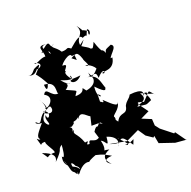

<svg xmlns="http://www.w3.org/2000/svg" viewBox="-166 -1067 1312 1321"><g transform="rotate(-20 490.0 -406.5)"><path d="M473 -210C423 -230 470 -238 433 -204C437 -194 430 -227 400 -177C422 -107 420 -108 415 -129C373 -100 347 -161 340 -110C294 -108 367 -140 314 -130C284 -214 249 -207 273 -238C233 -214 297 -251 236 -273C289 -247 248 -289 265 -263C314 -304 268 -253 295 -303C290 -289 223 -293 267 -291C345 -288 323 -341 325 -298C361 -359 392 -280 426 -283L424 -345L395 -223H461ZM424 -707C463 -727 475 -741 497 -675C494 -665 533 -616 508 -620C472 -641 544 -621 562 -581C509 -519 493 -541 502 -583C493 -560 528 -537 512 -539C523 -528 526 -477 445 -463C401 -522 458 -452 361 -452C383 -495 401 -474 308 -518C299 -501 380 -558 302 -558C387 -549 360 -518 300 -591C333 -581 349 -563 442 -575C384 -511 342 -576 380 -565C385 -612 360 -602 384 -563C362 -592 330 -633 367 -639C321 -626 411 -685 349 -679C347 -692 426 -756 432 -720C480 -725 499 -736 547 -799L451 -727L455 -683ZM507 -413C556 -384 492 -371 505 -470C580 -392 568 -433 575 -436C554 -490 557 -550 465 -546C535 -542 550 -574 554 -516C621 -591 612 -512 588 -539C605 -550 677 -530 691 -616C664 -613 637 -613 677 -598C662 -628 758 -678 710 -702C651 -676 672 -691 651 -633C683 -661 616 -726 640 -654C651 -692 637 -661 606 -761C573 -687 590 -747 544 -712C618 -713 524 -754 513 -764C496 -833 570 -833 533 -904C594 -823 522 -889 595 -845C581 -784 625 -842 593 -858C550 -768 605 -843 545 -812C531 -843 498 -814 446 -770C412 -795 432 -772 377 -772C350 -818 296 -827 346 -842C247 -791 296 -834 302 -783C277 -805 303 -830 329 -825C303 -839 333 -897 242 -810C304 -818 225 -854 293 -859C215 -866 262 -826 260 -780C217 -781 178 -740 173 -763C238 -745 197 -711 174 -717C149 -684 129 -685 95 -698C119 -688 131 -692 157 -725C226 -760 199 -733 157 -687C150 -685 165 -687 212 -600C205 -573 187 -540 184 -600C280 -599 239 -511 258 -510C205 -501 189 -588 162 -535C235 -498 151 -427 136 -449C146 -418 151 -451 174 -445C191 -413 167 -383 115 -419C168 -435 146 -468 116 -518C172 -432 121 -409 117 -430C179 -413 125 -342 124 -400C100 -376 146 -320 116 -333C84 -363 98 -393 138 -434C73 -404 85 -351 55 -367C32 -393 30 -357 81 -358C38 -305 9 -278 33 -257C15 -246 -2 -307 24 -218C40 -239 67 -219 74 -236C23 -238 101 -160 95 -137C8 -137 65 -90 10 -163C85 -137 101 -107 79 -73C161 -153 114 -138 157 -171C157 -152 149 -59 131 -95C112 -9 188 -25 199 69C153 -54 182 -38 198 -1C223 13 223 41 213 22C189 -12 148 6 135 -62C168 21 141 29 211 53C175 -11 162 53 203 59C245 0 282 0 295 5C309 -10 355 -24 352 -24C410 -11 414 -4 457 19C420 20 378 34 436 71C390 25 400 -6 455 -28C387 -44 444 -7 420 -104C451 -95 458 -28 466 -117C550 -91 533 -38 518 -26C560 -95 571 -76 621 -2C646 -70 640 -19 567 -20C567 -20 631 13 535 -79C536 -89 578 -22 466 -63L589 -40L685 -86L721 -33L768 -1L777 -10L788 47L897 84L980 91L972 88L920 15L912 21L830 -44L805 -76L802 -124L734 -152L798 -183L735 -270C706 -308 759 -227 749 -265C833 -250 819 -224 784 -247C866 -327 830 -324 883 -273C867 -297 830 -287 828 -310C751 -314 826 -337 841 -249C785 -223 812 -234 737 -238C742 -253 834 -253 785 -318C839 -299 817 -323 781 -276C824 -312 818 -347 715 -335C702 -307 682 -307 664 -271C653 -203 610 -252 578 -187C555 -217 572 -196 565 -225C547 -238 621 -264 619 -318C617 -273 562 -334 527 -365C538 -327 506 -366 507 -357L508 -399Z"/></g></svg>

Font: Hussar Lance
Style: ExBd
Weight: 700
Foundry: Cannot Into Space Fonts, PlusOne Fonts
Version: Version 2.270